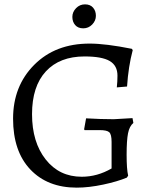

<svg xmlns="http://www.w3.org/2000/svg" viewBox="-20 -849 707 881"><path d="M567.5 -237.5C571.8 -259.2 580 -275 592 -285L588 -307L502 -302C462.7 -302 420.3 -303.3 375 -306L366 -256L368 -252H437C459.7 -252 474.5 -248.7 481.5 -242C488.5 -235.3 492 -220.7 492 -198V-76C470 -63.3 447.7 -53.8 425 -47.5C402.3 -41.2 379 -38 355 -38C286.3 -38 231.2 -64.5 189.5 -117.5C147.8 -170.5 127 -239.7 127 -325C127 -410.3 148.2 -475.8 190.5 -521.5C232.8 -567.2 292 -590 368 -590C421.3 -590 459.8 -583 483.5 -569C507.2 -555 519 -532.7 519 -502C519 -484 518 -466 516 -448L563 -452C567 -513.3 575.7 -569 589 -619L585 -625C505 -641 440.3 -649 391 -649C286.3 -649 201.7 -616.5 137 -551.5C72.3 -486.5 40 -404.2 40 -304.5C40 -204.8 66.3 -127.2 119 -71.5C171.7 -15.8 242.7 12 332 12C369.3 12 409.8 7.3 453.5 -2C497.2 -11.3 533.3 -22 562 -34L568 -43C563.3 -63 561 -95 561 -139C561 -183 563.2 -215.8 567.5 -237.5ZM403 -736.5C414.3 -748.2 420 -761.5 420 -776.5C420 -791.5 415.7 -804 407 -814C398.3 -824 386 -829 370 -829C354 -829 340.3 -823.2 329 -811.5C317.7 -799.8 312 -786.5 312 -771.5C312 -756.5 316.3 -744 325 -734C333.7 -724 346 -719 362 -719C378 -719 391.7 -724.8 403 -736.5Z"/></svg>

Font: Alegreya SC
Style: Regular
Weight: 400
Designer: Juan Pablo del Peral
Foundry: Juan Pablo del Peral
Version: Version 1.003